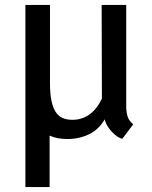

<svg xmlns="http://www.w3.org/2000/svg" viewBox="-20 -548 611 771"><path d="M400.4 -68.8Q377 -27.8 337.4 -8.8Q297.9 10.3 250.5 10.3Q209.5 10.3 179.2 -3.4V203.1H82V-528.3H180.7V-215.3Q180.7 -173.3 186.3 -145Q191.9 -116.7 202.9 -99.4Q213.9 -82 230.7 -74.5Q247.6 -66.9 270.5 -66.9Q292.5 -66.9 310.8 -73.5Q329.1 -80.1 343.8 -91.8Q358.4 -103.5 369.6 -118.9Q380.9 -134.3 389.2 -151.9L388.2 -528.3H486.8V-117.2Q487.8 -93.3 493.2 -77.9Q498.5 -62.5 515.1 -48.8L470.7 9.8Q454.1 3.9 441.4 -7.1Q428.7 -18.1 419.7 -30Q410.6 -42 405.8 -52.7Q400.9 -63.5 400.4 -68.8Z"/></svg>

Font: Ufes Sans
Style: Regular
Weight: 400
Designer: Ricardo Esteves, Filipe Motta, Cassio Ferreira, Ana Quintelato & Breno Mello
Foundry: ProDesignUfes - Ricardo Esteves, Filipe Motta, Cassio Ferreira, Ana Quintelato & Breno Mello (This is a derivative work,
Version: Version 2.0